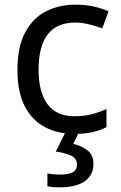

<svg xmlns="http://www.w3.org/2000/svg" viewBox="-20 -566 520 826"><path d="M300 10Q229 10 173.5 -19Q118 -48 86.5 -109Q55 -170 55 -265Q55 -364 88 -426Q121 -488 177.5 -517Q234 -546 306 -546Q347 -546 385 -537.5Q423 -529 447 -517L420 -444Q396 -453 364 -461Q332 -469 304 -469Q146 -469 146 -266Q146 -169 184.5 -117.5Q223 -66 299 -66Q343 -66 376.5 -75Q410 -84 438 -97V-19Q411 -5 378.5 2.5Q346 10 300 10ZM382 139Q382 187 345 213.5Q308 240 234 240Q202 240 184 235V180Q193 182 208 183.5Q223 185 237 185Q273 185 292 175.5Q311 166 311 141Q311 115 284.5 103Q258 91 220 86L263 0H321L295 53Q331 61 356.5 81Q382 101 382 139Z"/></svg>

Font: Noto Sans Osmanya
Style: Regular
Weight: 400
Designer: Monotype Design Team
Foundry: Monotype Imaging Inc.
Version: Version 2.001; ttfautohint (v1.8.4.7-5d5b)